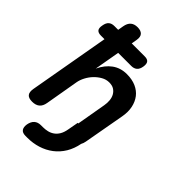

<svg xmlns="http://www.w3.org/2000/svg" viewBox="-266 -846 1131 1131"><g transform="rotate(45 300.0 -280.0)"><path d="M68 -552Q45 -552 36 -563.5Q27 -575 32 -600Q36 -625 49 -636.5Q62 -648 85 -648H116L122 -683Q127 -712 143 -726Q159 -740 186.5 -740Q214 -740 227 -726Q240 -712 235 -683L229 -648H338Q360 -648 369 -636.5Q378 -625 374 -600Q370 -575 356.5 -563.5Q343 -552 321 -552H212L184 -393Q208 -444 246.5 -472Q285 -500 337 -500Q381 -500 413.5 -485.5Q446 -471 466 -445Q486 -419 493.5 -383Q501 -347 493 -304L447 -48Q444 -31 437 -19Q428 28 406 65Q383 103 349.5 128.5Q316 154 274.5 167Q233 180 187 180H172Q146 180 136 166Q126 152 130 126Q135 99 150.5 85Q166 71 192 71H207Q228 71 246.5 66.5Q265 62 280.5 51Q296 40 307 21.5Q318 3 323 -26L335 -92H340L372 -276Q376 -298 374 -319Q372 -340 363 -356Q354 -372 338.5 -382Q323 -392 298 -392Q273 -392 250 -379Q227 -366 208.5 -346.5Q190 -327 177.5 -303Q165 -279 161 -256L125 -48Q120 -18 103 -4Q86 10 56.5 10Q27 10 15.5 -4Q4 -18 9 -48L98 -552Z"/></g></svg>

Font: Maple Mono NL SemiBold
Style: Italic
Weight: 600
Italic angle: -10°
Monospace: yes
Designer: subframe7536
Version: Version 7.000